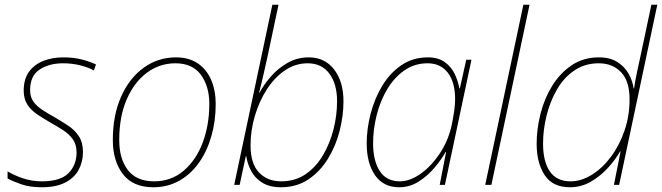

<svg xmlns="http://www.w3.org/2000/svg" viewBox="-20 -780 2793 810"><path d="M156 10Q106 10 70 -2.5Q34 -15 12 -27V-57Q40 -40 77.5 -27.5Q115 -15 157 -15Q235 -15 269 -49.5Q303 -84 303 -137Q303 -170 287.5 -192Q272 -214 247.5 -230Q223 -246 196 -261Q165 -279 138.5 -296.5Q112 -314 96 -338Q80 -362 80 -398Q80 -447 103 -478Q126 -509 164 -523.5Q202 -538 247 -538Q291 -538 325.5 -529Q360 -520 385 -508L376 -483Q352 -496 318 -504.5Q284 -513 246 -513Q187 -513 147 -486.5Q107 -460 107 -400Q107 -370 121.5 -350.5Q136 -331 160 -315.5Q184 -300 211 -285Q240 -268 267.5 -250Q295 -232 312.5 -205.5Q330 -179 330 -138Q330 -98 312 -64Q294 -30 255.5 -10Q217 10 156 10Z M627 10Q541 10 498.5 -45.5Q456 -101 456 -189Q456 -294 491 -372.5Q526 -451 586.5 -494.5Q647 -538 722 -538Q777 -538 814.5 -512.5Q852 -487 871 -442.5Q890 -398 890 -341Q890 -270 872 -206.5Q854 -143 820 -94.5Q786 -46 737 -18Q688 10 627 10ZM630 -15Q702 -15 754.5 -59.5Q807 -104 835 -178Q863 -252 863 -342Q863 -416 827.5 -464.5Q792 -513 720 -513Q653 -513 599.5 -473Q546 -433 514.5 -360.5Q483 -288 483 -189Q483 -110 519.5 -62.5Q556 -15 630 -15Z M1165 10Q1118 10 1087 -9Q1056 -28 1040 -58Q1024 -88 1019 -121H1017L991 0H968L1129 -760H1155L1109 -543Q1102 -512 1092.5 -469.5Q1083 -427 1073 -389H1075Q1093 -423 1123 -457.5Q1153 -492 1193.5 -515Q1234 -538 1283 -538Q1350 -538 1389.5 -487Q1429 -436 1429 -353Q1429 -292 1413 -228.5Q1397 -165 1364 -111Q1331 -57 1281.5 -23.5Q1232 10 1165 10ZM1166 -15Q1225 -15 1269 -45Q1313 -75 1342.5 -125Q1372 -175 1387 -234.5Q1402 -294 1402 -353Q1402 -426 1369.5 -469.5Q1337 -513 1278 -513Q1226 -513 1182 -483Q1138 -453 1105.5 -402.5Q1073 -352 1055 -290.5Q1037 -229 1037 -167Q1037 -90 1072.5 -52.5Q1108 -15 1166 -15Z M1664 10Q1597 10 1562 -41Q1527 -92 1527 -175Q1527 -236 1543.5 -300Q1560 -364 1592.5 -418Q1625 -472 1673.5 -505Q1722 -538 1785 -538Q1829 -538 1857 -517.5Q1885 -497 1899 -466.5Q1913 -436 1918 -407H1920L1947 -528H1969L1857 0H1835L1862 -139H1860Q1843 -108 1814 -73.5Q1785 -39 1747 -14.5Q1709 10 1664 10ZM1667 -15Q1710 -15 1756 -48Q1802 -81 1838.5 -137.5Q1875 -194 1888 -264Q1894 -296 1897 -318.5Q1900 -341 1900 -361Q1900 -434 1869 -473.5Q1838 -513 1784 -513Q1729 -513 1686 -483Q1643 -453 1613.5 -403.5Q1584 -354 1569 -294Q1554 -234 1554 -175Q1554 -102 1582 -58.5Q1610 -15 1667 -15Z M2027 0 2188 -760H2214L2053 0Z M2384 10Q2312 10 2278 -41Q2244 -92 2244 -174Q2244 -235 2260 -299Q2276 -363 2309 -417Q2342 -471 2391.5 -504.5Q2441 -538 2507 -538Q2554 -538 2585 -518Q2616 -498 2632.5 -468Q2649 -438 2653 -407H2655Q2660 -441 2667.5 -476.5Q2675 -512 2682 -543L2728 -760H2753L2592 0H2570L2598 -141H2596Q2576 -106 2544.5 -71.5Q2513 -37 2472.5 -13.5Q2432 10 2384 10ZM2387 -15Q2432 -15 2476.5 -42.5Q2521 -70 2557 -118Q2593 -166 2614.5 -228.5Q2636 -291 2636 -361Q2636 -438 2600 -475.5Q2564 -513 2506 -513Q2448 -513 2403.5 -483Q2359 -453 2330 -403Q2301 -353 2286 -293Q2271 -233 2271 -174Q2271 -99 2299.5 -57Q2328 -15 2387 -15Z"/></svg>

Font: Noto Sans Disp Thin
Style: Italic
Weight: 100
Italic angle: -12°
Designer: Monotype Design Team
Foundry: Monotype Imaging Inc.
Version: Version 2.000;GOOG;noto-source:20170915:90ef993387c0